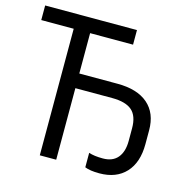

<svg xmlns="http://www.w3.org/2000/svg" viewBox="-106 -821 945 938"><g transform="rotate(15 367.0 -352.0)"><path d="M476.1 9.8Q429.2 9.8 402.8 -1V-74.2Q429.7 -64.9 474.1 -64.9Q523.4 -64.9 548.8 -95.2Q574.2 -125.5 574.2 -180.2V-244.1Q574.2 -306.6 542.2 -334.2Q510.3 -361.8 441.9 -361.8H255.9V0H172.9V-640.1H8.8V-713.9H473.1V-640.1H255.9V-436H449.2Q549.3 -436 603.3 -389.4Q657.2 -342.8 657.2 -255.9V-186Q657.2 -93.3 609.4 -41.7Q561.5 9.8 476.1 9.8Z"/></g></svg>

Font: XL-Viking
Style: Regular
Weight: 400
Foundry: Ascender Corporation
Version: Version 1.10 March 23, 2015